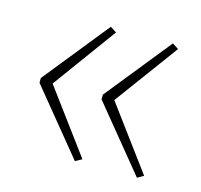

<svg xmlns="http://www.w3.org/2000/svg" viewBox="-65 -533 533 508"><g transform="rotate(15 201.0 -279.0)"><path d="M36 -284V-271L180 -95L198 -105L70 -278L197 -452L180 -463ZM206 -284V-271L350 -95L367 -105L239 -278L367 -452L350 -463Z"/></g></svg>

Font: Noto Sans Devanagari Condensed Thin
Style: Regular
Weight: 100
Width: 3
Designer: Jelle Bosma - Monotype Design Team
Foundry: Monotype Imaging Inc.
Version: Version 2.004